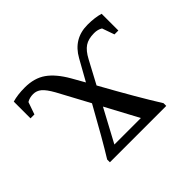

<svg xmlns="http://www.w3.org/2000/svg" viewBox="-110 -636 800 800"><g transform="rotate(-45 290.5 -235.5)"><path d="M526.4 -363.3 507.3 -417.5Q491.7 -427.2 470.2 -427.2Q436 -427.2 415.3 -413.3Q394.5 -399.4 377 -366.2L323.2 -265.6Q411.1 -106.9 468.3 -16.1V0H136.2V-16.1Q180.7 -87.9 257.3 -226.6L182.1 -366.2Q162.6 -400.9 146.7 -414.1Q130.9 -427.2 110.8 -427.2Q89.4 -427.2 73.7 -417.5L54.7 -363.3H31.7V-461.9Q63 -471.2 105.5 -471.2Q161.6 -471.2 199 -444.8Q236.3 -418.5 269 -361.8L300.8 -305.7L352.1 -397.5Q393.1 -471.2 475.6 -471.2Q518.1 -471.2 549.3 -461.9V-363.3ZM279.8 -184.6 201.7 -39.1H357.9Z"/></g></svg>

Font: Tinos
Style: Regular
Weight: 400
Designer: Steve Matteson
Foundry: Monotype Imaging Inc.
Version: Version 1.23